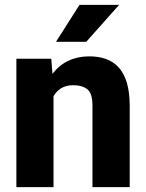

<svg xmlns="http://www.w3.org/2000/svg" viewBox="-20 -770 602 790"><path d="M280.8 -419.4C306.2 -419.4 325.7 -413.6 339.8 -402.3C353.5 -391.1 360.4 -368.7 360.4 -335.4V0H513.7V-335C513.7 -486.3 446.3 -538.1 347.2 -538.1C283.7 -538.1 233.4 -514.2 195.8 -466.3L190.9 -528.3H47.4V0H200.2V-374C216.3 -401.9 242.2 -419.4 280.8 -419.4ZM335 -598.1 470.2 -750H307.1L210.4 -598.1Z"/></svg>

Font: Vazirmatn ExtraBold
Style: Regular
Weight: 800
Designer: Saber Rastikerdar
Foundry: Saber Rastikerdar
Version: Version 33.003